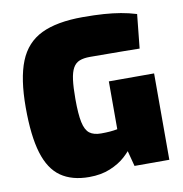

<svg xmlns="http://www.w3.org/2000/svg" viewBox="-80 -780 829 869"><g transform="rotate(-10 334.0 -345.0)"><path d="M357 -704Q412 -704 453.5 -701Q495 -698 530.5 -692Q566 -686 602 -675L586 -519Q548 -520 513.5 -520Q479 -520 442 -520.5Q405 -521 358 -521Q329 -521 310 -513.5Q291 -506 280 -486.5Q269 -467 264.5 -432.5Q260 -398 260 -345Q260 -275 268 -237.5Q276 -200 295 -185.5Q314 -171 348 -171Q370 -171 388.5 -172.5Q407 -174 422 -177Q437 -180 446 -182L467 -91Q455 -71 427.5 -46Q400 -21 358 -3.5Q316 14 261 14Q182 14 131 -21.5Q80 -57 56 -136Q32 -215 32 -345Q32 -478 63.5 -556.5Q95 -635 166.5 -669.5Q238 -704 357 -704ZM631 -397V0H471L443 -107L423 -144V-397Z"/></g></svg>

Font: Exo 2 Black
Style: Regular
Weight: 900
Designer: Natanael Gama
Foundry: Natanael Gama
Version: Version 2.010